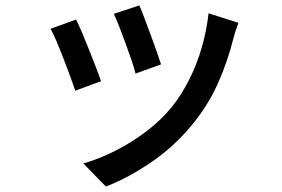

<svg xmlns="http://www.w3.org/2000/svg" viewBox="-20 -604 1040 707"><path d="M493 -584Q500 -569 511 -539.5Q522 -510 534.5 -476.5Q547 -443 557.5 -413Q568 -383 573 -367L479 -333Q475 -351 465 -380.5Q455 -410 443 -442.5Q431 -475 419.5 -505Q408 -535 399 -553ZM858 -520Q851 -501 846.5 -487Q842 -473 839 -461Q819 -381 785.5 -304Q752 -227 699 -159Q630 -71 542.5 -10.5Q455 50 370 83L287 -2Q343 -18 403 -48Q463 -78 518.5 -120Q574 -162 615 -213Q649 -256 677 -311.5Q705 -367 723 -429.5Q741 -492 748 -555ZM260 -532Q269 -515 281.5 -485.5Q294 -456 307.5 -422Q321 -388 333 -357Q345 -326 352 -305L257 -270Q251 -289 239 -321.5Q227 -354 213.5 -389Q200 -424 187.5 -453.5Q175 -483 166 -498Z"/></svg>

Font: Noto Sans SC Medium
Style: Regular
Weight: 500
Designer: Ryoko NISHIZUKA  (kana, bopomofo & ideographs); Paul D. Hunt (Latin, Greek & Cyrillic); Sandoll Communications , Soo-you
Foundry: Adobe
Version: Version 2.004-H2;hotconv 1.0.118;makeotfexe 2.5.65603